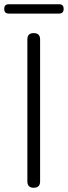

<svg xmlns="http://www.w3.org/2000/svg" viewBox="-23 -885 320 905"><path d="M106 -364V-30C106 -10 116 0 136 0C156 0 166 -10 166 -30V-364V-699C166 -719 156 -729 136 -729C116 -729 106 -719 106 -699ZM137 -865H19C4 -865 -3 -858 -3 -843C-3 -828 4 -821 19 -821H137H255C270 -821 277 -828 277 -843C277 -858 270 -865 255 -865Z"/></svg>

Font: GenSenRounded2 TW L
Style: Regular
Weight: 300
Version: Version 2.100;PS 2.1;hotconv 16.6.51;makeotf.lib2.5.65220 DE